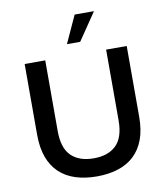

<svg xmlns="http://www.w3.org/2000/svg" viewBox="-96 -967 911 1056"><g transform="rotate(-10 360.0 -439.0)"><path d="M360 10Q294 10 241 -7Q188 -24 151 -59Q114 -94 94.5 -147Q75 -200 75 -273V-668H190V-273Q190 -178 234.5 -134.5Q279 -91 360 -91Q441 -91 485.5 -134.5Q530 -178 530 -273V-668H645V-273Q645 -200 625.5 -147Q606 -94 569 -59Q532 -24 479 -7Q426 10 360 10ZM323 -735 393 -888H501L397 -735Z"/></g></svg>

Font: Gantari SemiBold
Style: Regular
Weight: 600
Designer: Anugrah Pasau
Foundry: Lafontype
Version: Version 1.000; ttfautohint (v1.8.4)